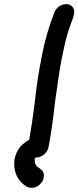

<svg xmlns="http://www.w3.org/2000/svg" viewBox="-20 -735 375 919"><path d="M120 -66Q135 -153 146 -242Q158 -357 181 -471Q201 -576 242 -680Q251 -699 271 -709Q284 -715 297 -715L309 -714Q335 -704 335 -678Q335 -672 334 -666Q333 -660 331 -653.5Q329 -647 312 -601L306 -583Q290 -529 275 -453Q263 -391 243 -244Q232 -137 212 -29Q207 -9 190 5Q173 19 153 19H150Q147 21 146 26V30Q146 34 147 40V42Q147 48 153 56.5Q159 65 161 65L174 74Q190 85 190 104Q190 110 189 116Q187 129 178 140Q158 164 132 164Q119 164 107 158Q48 121 48 48Q48 39 49 30Q57 -10 79 -35Q98 -54 120 -66Z"/></svg>

Font: Bad Comic
Style: Italic
Weight: 400
Italic angle: -11°
Designer: GGBotNet
Foundry: GGBotNet
Version: 0.95